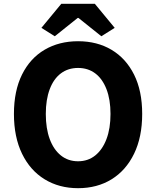

<svg xmlns="http://www.w3.org/2000/svg" viewBox="-20 -972 818 1006"><path d="M389 14Q290 14 214 -32.5Q138 -79 95.5 -166.5Q53 -254 53 -375Q53 -496 95.5 -581.5Q138 -667 214 -711.5Q290 -756 389 -756Q489 -756 564.5 -711Q640 -666 682.5 -581Q725 -496 725 -375Q725 -254 682.5 -166.5Q640 -79 564.5 -32.5Q489 14 389 14ZM389 -127Q441 -127 479 -157.5Q517 -188 538 -243.5Q559 -299 559 -375Q559 -450 538 -504.5Q517 -559 479 -587.5Q441 -616 389 -616Q337 -616 299 -587.5Q261 -559 240.5 -504.5Q220 -450 220 -375Q220 -299 240.5 -243.5Q261 -188 299 -157.5Q337 -127 389 -127ZM267 -782 197 -826 301 -952H477L581 -826L511 -782L391 -878H387Z"/></svg>

Font: Noto Sans KR Thin ExtraBold
Style: Regular
Weight: 800
Version: Version 2.004-H2;hotconv 1.0.118;makeotfexe 2.5.65603